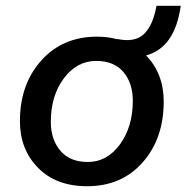

<svg xmlns="http://www.w3.org/2000/svg" viewBox="-20 -636 646 665"><path d="M606 -616Q586 -471 486 -444Q547 -381 547 -284Q547 -156 474 -73.5Q401 9 282 9Q174 9 111.5 -55Q49 -119 49 -216Q49 -344 123 -426.5Q197 -509 316 -509Q354 -509 386 -500V-501Q447 -488 478.5 -518Q510 -548 522 -616ZM284 -75Q351 -75 395.5 -136Q440 -197 440 -287Q440 -348 407.5 -386.5Q375 -425 313 -425Q246 -425 201 -364.5Q156 -304 156 -214Q156 -153 189 -114Q222 -75 284 -75Z"/></svg>

Font: Elaine Sans Medium
Style: Italic
Weight: 500
Italic angle: -13°
Designer: Wei Huang
Foundry: Wei Huang
Version: Version 2.001;December 24, 2019;FontCreator 12.0.0.2547 64-b